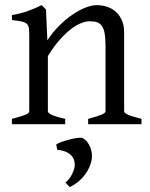

<svg xmlns="http://www.w3.org/2000/svg" viewBox="-20 -489 592 756"><path d="M327.1 0V-21Q362.3 -30.3 378.9 -37.1Q395.5 -43.9 395.5 -50.8V-309.1Q395.5 -338.9 392.1 -357.4Q388.7 -376 381.3 -386.7Q374 -397.5 362.1 -401.4Q350.1 -405.3 333 -405.3Q317.9 -405.3 299.3 -397.9Q280.8 -390.6 259.5 -374.5Q238.3 -358.4 215.1 -332.3Q191.9 -306.2 168.5 -268.1V-50.8Q168.5 -43.5 186.8 -35.6Q205.1 -27.8 236.8 -21V0H26.9V-21Q59.1 -29.3 77.1 -35.9Q95.2 -42.5 95.2 -50.8V-347.2Q95.2 -366.2 93.8 -377.4Q92.3 -388.7 85.7 -395Q79.1 -401.4 65.4 -404.3Q51.8 -407.2 26.9 -410.2V-429.7Q60.1 -435.1 88.4 -445.1Q116.7 -455.1 144 -468.8L161.1 -451.7L166.5 -330.1Q188 -362.8 213.9 -388.4Q239.7 -414.1 266.1 -431.9Q292.5 -449.7 317.1 -459.2Q341.8 -468.8 360.8 -468.8Q381.8 -468.8 401.4 -462.4Q420.9 -456.1 435.8 -442.9Q450.7 -429.7 459.7 -409.4Q468.8 -389.2 468.8 -361.8V-50.8Q468.8 -43.9 483.6 -37.4Q498.5 -30.8 537.1 -21V0ZM340.8 140.6Q338.4 154.3 331.8 169.4Q325.2 184.6 314.7 198.7Q304.2 212.9 289.1 225.6Q273.9 238.3 254.4 247.6L237.3 229.5Q243.7 225.6 250.2 217.5Q256.8 209.5 262 200Q267.1 190.4 270.5 180.4Q273.9 170.4 274.4 162.1Q274.9 151.4 271.5 141.1Q268.1 130.9 259.8 122.3Q251.5 113.8 238 108.2Q224.6 102.5 205.6 101.1L201.2 80.1Q205.6 76.2 219.2 71Q232.9 65.9 249 61.5Q265.1 57.1 280.3 54.7Q295.4 52.2 303.2 53.7Q315.4 59.6 323.7 70.3Q332 81.1 336.4 93.3Q340.8 105.5 341.8 117.9Q342.8 130.4 340.8 140.6Z"/></svg>

Font: Gentium Plus
Style: Regular
Weight: 400
Designer: J. Victor Gaultney, Annie Olsen, Iska Routamaa
Foundry: SIL International
Version: Version 1.510